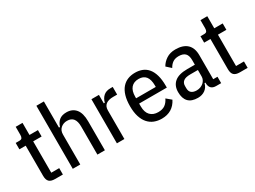

<svg xmlns="http://www.w3.org/2000/svg" viewBox="-48 -1340 2589 1952"><g transform="rotate(-30 1246.0 -364.0)"><path d="M188 0Q141 0 120 -21Q99 -42 99 -89V-443H25V-518H67Q91 -518 99 -530Q107 -542 107 -565V-660H187V-518H286V-443H187V-75H280V0Z M396 -740H484V-433H496Q510 -479 541 -504.5Q572 -530 626 -530Q695 -530 734 -483Q773 -436 773 -340V0H685V-331Q685 -390 661.5 -421Q638 -452 588 -452Q545 -452 514.5 -425.5Q484 -399 484 -351V0H396Z M914 0V-518H1002V-419H1014Q1025 -464 1055 -491Q1085 -518 1136 -518H1164V-428H1117Q1062 -428 1032 -405.5Q1002 -383 1002 -336V0Z M1437 12Q1390 12 1350 -3.5Q1310 -19 1280.5 -52Q1251 -85 1234.5 -136.5Q1218 -188 1218 -259Q1218 -330 1233.5 -381.5Q1249 -433 1277.5 -466Q1306 -499 1345 -514.5Q1384 -530 1431 -530Q1478 -530 1516 -514.5Q1554 -499 1581 -466Q1608 -433 1622.5 -381.5Q1637 -330 1637 -259V-237H1312V-204Q1312 -134 1346 -99Q1380 -64 1438 -64Q1488 -64 1518.5 -85.5Q1549 -107 1569 -149L1625 -102Q1567 12 1437 12ZM1431 -457Q1374 -457 1343 -421.5Q1312 -386 1312 -316V-299H1543V-316Q1543 -457 1431 -457Z M2079 0Q2002 0 2002 -81V-85H1992Q1980 -38 1945 -13Q1910 12 1861 12Q1786 12 1749.5 -26.5Q1713 -65 1713 -139Q1713 -214 1761.5 -255Q1810 -296 1910 -296H2000V-350Q2000 -404 1975.5 -429Q1951 -454 1900 -454Q1858 -454 1830.5 -435.5Q1803 -417 1784 -382L1731 -430Q1754 -472 1798 -501Q1842 -530 1905 -530Q1995 -530 2041.5 -486Q2088 -442 2088 -357V-75H2138V0ZM1887 -60Q1911 -60 1932 -68Q1953 -76 1968 -89.5Q1983 -103 1991.5 -120.5Q2000 -138 2000 -158V-234H1911Q1855 -234 1830 -214.5Q1805 -195 1805 -159V-133Q1805 -95 1827 -77.5Q1849 -60 1887 -60Z M2357 0Q2310 0 2289 -21Q2268 -42 2268 -89V-443H2194V-518H2236Q2260 -518 2268 -530Q2276 -542 2276 -565V-660H2356V-518H2455V-443H2356V-75H2449V0Z"/></g></svg>

Font: IBM Plex Sans Condensed Text
Style: Regular
Weight: 450
Width: 3
Designer: Mike Abbink, Paul van der Laan, Pieter van Rosmalen
Foundry: Bold Monday
Version: Version 1.1